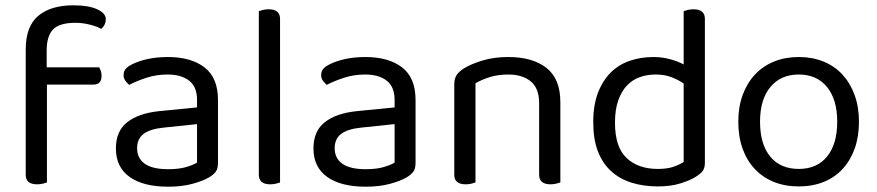

<svg xmlns="http://www.w3.org/2000/svg" viewBox="-20 -690 3308 724"><path d="M156 -436H354Q357 -431 360 -423Q363 -415 363 -404Q363 -371 332 -371H157V-2Q152 0 142 2.5Q132 5 120 5Q77 5 77 -31V-503Q77 -591 124.5 -630.5Q172 -670 257 -670Q314 -670 346.5 -655Q379 -640 379 -618Q379 -596 362 -581Q344 -591 317 -597.5Q290 -604 265 -604Q204 -604 180 -579Q156 -554 156 -499Z M614 -52Q656 -52 683.5 -60.5Q711 -69 723 -77V-222L599 -209Q547 -204 522 -185.5Q497 -167 497 -131Q497 -93 526 -72.5Q555 -52 614 -52ZM613 -475Q700 -475 751 -436Q802 -397 802 -313V-76Q802 -54 793.5 -42.5Q785 -31 768 -21Q744 -7 704.5 3.5Q665 14 614 14Q520 14 468.5 -23Q417 -60 417 -130Q417 -196 460 -229.5Q503 -263 581 -271L723 -285V-313Q723 -363 693 -386Q663 -409 612 -409Q570 -409 533 -397Q496 -385 467 -370Q459 -377 452.5 -386Q446 -395 446 -406Q446 -420 453 -429Q460 -438 475 -446Q502 -460 537 -467.5Q572 -475 613 -475Z M1036 -2Q1031 0 1021 2.5Q1011 5 999 5Q956 5 956 -31V-648Q961 -650 971.5 -652.5Q982 -655 993 -655Q1036 -655 1036 -619V-2Z M1359 -52Q1401 -52 1428.5 -60.5Q1456 -69 1468 -77V-222L1344 -209Q1292 -204 1267 -185.5Q1242 -167 1242 -131Q1242 -93 1271 -72.5Q1300 -52 1359 -52ZM1358 -475Q1445 -475 1496 -436Q1547 -397 1547 -313V-76Q1547 -54 1538.5 -42.5Q1530 -31 1513 -21Q1489 -7 1449.5 3.5Q1410 14 1359 14Q1265 14 1213.5 -23Q1162 -60 1162 -130Q1162 -196 1205 -229.5Q1248 -263 1326 -271L1468 -285V-313Q1468 -363 1438 -386Q1408 -409 1357 -409Q1315 -409 1278 -397Q1241 -385 1212 -370Q1204 -377 1197.5 -386Q1191 -395 1191 -406Q1191 -420 1198 -429Q1205 -438 1220 -446Q1247 -460 1282 -467.5Q1317 -475 1358 -475Z M2013 -301Q2013 -357 1981.5 -383Q1950 -409 1897 -409Q1857 -409 1826 -399Q1795 -389 1773 -376V-2Q1768 0 1758 2.5Q1748 5 1736 5Q1693 5 1693 -31V-372Q1693 -393 1701.5 -406.5Q1710 -420 1731 -433Q1757 -449 1800 -462Q1843 -475 1897 -475Q1988 -475 2040.5 -434Q2093 -393 2093 -305V-2Q2088 0 2077.5 2.5Q2067 5 2056 5Q2013 5 2013 -31V-301Z M2638 -76Q2638 -56 2629.5 -45Q2621 -34 2603 -23Q2583 -10 2546 1.5Q2509 13 2461 13Q2407 13 2362 -1Q2317 -15 2284.5 -44.5Q2252 -74 2234.5 -119.5Q2217 -165 2217 -229Q2217 -294 2235 -340.5Q2253 -387 2283.5 -417Q2314 -447 2355.5 -461Q2397 -475 2444 -475Q2476 -475 2506 -467Q2536 -459 2558 -447V-648Q2563 -650 2573.5 -652.5Q2584 -655 2595 -655Q2638 -655 2638 -619ZM2558 -375Q2538 -389 2512 -399Q2486 -409 2452 -409Q2421 -409 2393.5 -399.5Q2366 -390 2345 -368.5Q2324 -347 2311.5 -312Q2299 -277 2299 -227Q2299 -135 2343 -94Q2387 -53 2460 -53Q2495 -53 2517.5 -60.5Q2540 -68 2558 -79Z M3219 -231Q3219 -175 3203 -130Q3187 -85 3157.5 -53Q3128 -21 3086 -4Q3044 13 2992 13Q2940 13 2898 -4Q2856 -21 2826 -53Q2796 -85 2780 -130Q2764 -175 2764 -231Q2764 -287 2780.5 -332Q2797 -377 2827 -409Q2857 -441 2899 -458Q2941 -475 2992 -475Q3043 -475 3085 -458Q3127 -441 3156.5 -409Q3186 -377 3202.5 -332Q3219 -287 3219 -231ZM2992 -409Q2924 -409 2885 -362Q2846 -315 2846 -231Q2846 -146 2884.5 -99.5Q2923 -53 2992 -53Q3061 -53 3099 -100Q3137 -147 3137 -231Q3137 -315 3098.5 -362Q3060 -409 2992 -409Z"/></svg>

Font: Baloo 2
Style: Regular
Weight: 400
Designer: Sarang Kulkarni and Ek Type
Foundry: Ek Type
Version: Version 1.640;hotconv 1.0.111;makeotfexe 2.5.65597; ttfautoh